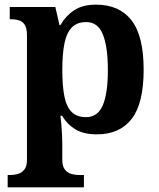

<svg xmlns="http://www.w3.org/2000/svg" viewBox="-20 -566 685 826"><path d="M13 240V187H25Q40 187 56.5 182.5Q73 178 84.5 164Q96 150 96 122V-413Q96 -444 87 -458.5Q78 -473 63 -478Q48 -483 29 -483H22V-536H218L236 -458H240Q262 -497 298.5 -521.5Q335 -546 393 -546Q493 -546 545.5 -479Q598 -412 598 -266Q598 -121 546.5 -54.5Q495 12 397 12Q340 12 304.5 -9.5Q269 -31 247 -68H240Q242 -54 244 -30.5Q246 -7 247 15.5Q248 38 248 53V122Q248 150 259.5 164Q271 178 288 182.5Q305 187 319 187H341V240ZM350 -62Q400 -62 422 -112.5Q444 -163 444 -265Q444 -365 422.5 -418Q401 -471 351 -471Q311 -471 288.5 -447.5Q266 -424 257 -378Q248 -332 248 -266Q248 -197 257 -151.5Q266 -106 288.5 -84Q311 -62 350 -62Z"/></svg>

Font: Noto Serif Tamil
Style: Bold
Weight: 700
Designer: Indian Type Foundry, Tom Grace, and the Monotype Design Team
Foundry: Monotype Imaging Inc.
Version: Version 2.003